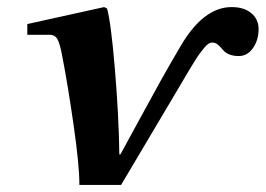

<svg xmlns="http://www.w3.org/2000/svg" viewBox="-20 -522 750 542"><path d="M57.1 -423.8V-454.1L273.9 -502L282.2 -498Q293.5 -457.5 304.4 -326.2Q315.4 -194.8 316.9 -85.9H319.8Q338.4 -119.6 371.3 -180.4Q404.3 -241.2 432.1 -291.3Q460 -341.3 488.8 -390.1Q553.7 -502 633.8 -502Q669.4 -502 689.7 -484.6Q710 -467.3 710 -439.9Q710 -409.2 694.3 -386.5Q678.7 -363.8 653.8 -363.8Q639.6 -363.8 629.2 -367.7Q618.7 -371.6 613 -377.2Q607.4 -382.8 602.8 -388.4Q598.1 -394 592.3 -397.9Q586.4 -401.9 578.1 -401.9Q573.7 -401.9 568.4 -398.4Q563 -395 556.6 -387.2Q550.3 -379.4 544.7 -372.1Q539.1 -364.7 531.2 -352.1Q523.4 -339.4 518.3 -331.1Q513.2 -322.8 504.6 -308.3Q496.1 -293.9 492.2 -287.1L321.8 0H204.1Q204.1 -55.7 187.7 -169.4Q171.4 -283.2 155.8 -362.8Q149.4 -398.4 142.1 -411.4Q134.8 -424.3 119.1 -423.8Z"/></svg>

Font: Linguistics Pro
Style: Bold Italic
Weight: 700
Italic angle: -12°
Designer: Stefan Peev, Context Ltd
Foundry: Stefan Peev, Context Ltd
Version: Version 001.000